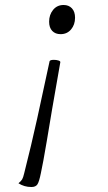

<svg xmlns="http://www.w3.org/2000/svg" viewBox="-20 -448 433 770"><path d="M281 -377Q281 -349 265 -330Q249 -311 223 -311Q202 -311 189.5 -324Q177 -337 177 -361Q177 -389 193 -408.5Q209 -428 235 -428Q256 -428 268.5 -414.5Q281 -401 281 -377ZM222 -199 189 -10Q183 27 167.5 118.5Q152 210 144 246Q137 281 130 291.5Q123 302 106 302Q77 302 54 287Q65 278 69 271Q73 264 77 247Q105 137 129 28Q153 -81 179 -203Q182 -208 196 -208Q206 -208 214 -205.5Q222 -203 222 -199Z"/></svg>

Font: Charmonman
Style: Regular
Weight: 400
Designer: Ekaluck Peanpanawate
Foundry: Cadson Demak Co.,Ltd.
Version: Version 1.000; ttfautohint (v1.6)